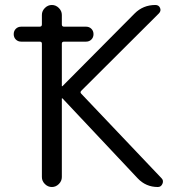

<svg xmlns="http://www.w3.org/2000/svg" viewBox="-20 -750 708 770"><path d="M65 -583Q52 -583 43.5 -591.5Q35 -600 35 -613Q35 -626 43.5 -634.5Q52 -643 65 -643H139Q148 -643 148 -652V-690Q148 -706 160 -718Q172 -730 188 -730Q204 -730 216 -718Q228 -706 228 -690V-652Q228 -643 237 -643H325Q338 -643 346.5 -634.5Q355 -626 355 -613Q355 -600 346.5 -591.5Q338 -583 325 -583H237Q228 -583 228 -575V-405Q228 -404 229 -404L231 -405L520 -696Q554 -730 603 -730Q617 -730 622 -718Q627 -706 617 -696L306 -386Q300 -380 306 -374L628 -35Q637 -26 631.5 -13Q626 0 613 0Q565 0 532 -35L231 -355Q230 -356 229 -356Q228 -356 228 -354V-40Q228 -24 216 -12Q204 0 188 0Q172 0 160 -12Q148 -24 148 -40V-575Q148 -583 139 -583Z"/></svg>

Font: Rounded Mplus 1c
Style: Regular
Weight: 400
Version: Version 1.059.20150529